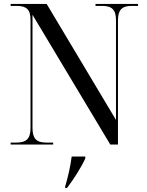

<svg xmlns="http://www.w3.org/2000/svg" viewBox="-20 -734 746 975"><path d="M34 0H250V-10H215C165 -10 145 -30 145 -84V-659L540 0H579V-630C579 -684 599 -704 649 -704H681V-714H465V-704H499C549 -704 569 -684 569 -631V-125L217 -714H34V-704H65C115 -704 135 -685 135 -633V-84C135 -30 114 -10 64 -10H34ZM311 213V221H320C355 175 392 117 413 71V61H344C337 113 327 158 311 213Z"/></svg>

Font: Noto Serif Display SemiCondensed
Style: Regular
Weight: 400
Width: 4
Designer: Monotype Design Team
Foundry: Monotype Imaging Inc.
Version: Version 2.009